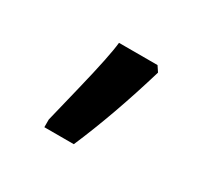

<svg xmlns="http://www.w3.org/2000/svg" viewBox="-63 -892 384 367"><g transform="rotate(30 129.5 -708.5)"><path d="M66 -620 86 -702Q106 -784 109 -814H194L202 -802Q169 -691 131 -603H66Z"/></g></svg>

Font: Noto Serif Armenian Medium
Style: Regular
Weight: 500
Designer: Monotype Design team
Foundry: Monotype Imaging Inc.
Version: Version 1.000